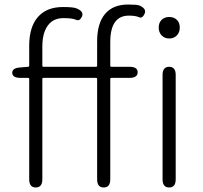

<svg xmlns="http://www.w3.org/2000/svg" viewBox="-20 -828 895 848"><path d="M138 0Q109 0 109 -36V-479Q109 -484 104 -484H71Q35 -484 34 -506Q34 -528 69 -530L103 -533Q109 -533 109 -539V-626Q109 -709 147.5 -753Q186 -797 258 -797Q304 -797 318 -791Q352 -777 342 -755Q332 -733 316 -740.5Q300 -748 260 -748Q215 -748 191 -715Q167 -682 167 -622V-538Q167 -533 172 -533H404Q409 -533 409 -538V-645Q409 -725 444 -766.5Q479 -808 546 -808Q584 -808 595 -804Q628 -790 619 -768Q609 -745 594 -752Q579 -759 549 -759Q467 -759 467 -642V-538Q467 -533 472 -533H552Q588 -533 588 -509Q588 -484 552 -484H472Q467 -484 467 -479V-36Q467 0 438 0Q409 0 409 -36V-479Q409 -484 404 -484H172Q167 -484 167 -479V-36Q167 0 138 0ZM727 0Q698 0 698 -36V-497Q698 -533 727 -533Q756 -533 756 -497V-36Q756 0 727 0ZM727.5 -658Q707 -658 694 -671.5Q681 -685 681 -706.5Q681 -728 694 -740.5Q707 -753 727.5 -753Q748 -753 761 -740.5Q774 -728 774 -706.5Q774 -685 761 -671.5Q748 -658 727.5 -658Z"/></svg>

Font: Resource Han Rounded CN Light
Style: Regular
Weight: 300
Designer: Cyano Hao (round all glyphs); Ryoko NISHIZUKA 西塚涼子 (kana, bopomofo & ideographs); Paul D. Hunt (Latin, Greek & Cyrillic)
Foundry: Cyano Hao
Version: 0.990